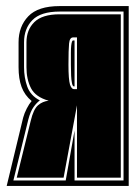

<svg xmlns="http://www.w3.org/2000/svg" viewBox="-20 -611 452 631"><path d="M2 0 56 -224Q60 -239 68 -254.5Q76 -270 84 -279Q61 -298 51 -325Q41 -352 41 -390V-472Q41 -524 73 -557.5Q105 -591 176 -591H403V0ZM24 -18H196L225 -182V-18H386V-573H176Q114 -573 86.5 -545Q59 -517 59 -472V-390Q59 -356 69.5 -326.5Q80 -297 111 -281Q101 -274 90.5 -259.5Q80 -245 73 -218ZM35 -27 81 -214Q90 -252 105 -265Q120 -278 140 -280Q97 -292 82 -321Q67 -350 67 -390V-472Q67 -513 93 -538.5Q119 -564 176 -564H377V-27H233V-265L189 -27ZM223 -318H233V-488H220Q209 -488 207 -468Q206 -458 205.5 -440.5Q205 -423 205 -398Q205 -350 210 -333Q215 -318 223 -318ZM223 -327Q218 -327 216 -341Q213 -355 213 -398Q213 -421 213 -436.5Q213 -452 214 -461Q216 -478 220 -478H225V-327Z"/></svg>

Font: Alumni Sans Collegiate One SC
Style: Regular
Weight: 400
Designer: Robert E. Leuschke
Foundry: Robert E. Leuschke
Version: Version 1.100